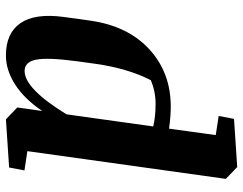

<svg xmlns="http://www.w3.org/2000/svg" viewBox="-106 -698 813 642"><g transform="rotate(90 301.0 -376.5)"><path d="M402.3 -481.9Q369.6 -489.7 327.1 -489.7Q284.2 -489.7 247.6 -473.6Q208.5 -397.9 192.9 -289.1L184.1 -225.1Q171.4 -129.4 179 -90.6Q186.5 -51.8 216.8 -51.8Q275.9 -51.8 361.8 -191.9ZM335.9 -540.5Q368.7 -540.5 409.7 -534.7L431.2 -690.9L367.2 -700.7L377 -752L538.1 -762.7L577.6 -724.6L484.9 -61L549.3 -51.3L539.6 0L378.4 10.7L338.9 -27.3L350.6 -110.8Q310.1 -50.8 262 -20Q213.9 10.7 165 10.7Q90.3 10.7 56.9 -37.8Q23.4 -86.4 36.1 -182.1L48.8 -273.9Q67.4 -398.9 145.3 -469.7Q223.1 -540.5 335.9 -540.5Z"/></g></svg>

Font: NoticiaText-BoldItalic
Style: Bold Italic
Weight: 700
Italic angle: -8°
Designer: JM Sole
Foundry: JM Sole
Version: Version 1.003